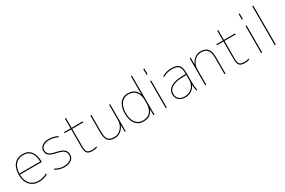

<svg xmlns="http://www.w3.org/2000/svg" viewBox="115 -1968 4736 3196"><g transform="rotate(-30 2483.5 -370.0)"><path d="M66 -275H465Q463 -389 414.5 -449.5Q366 -510 276 -510Q179 -510 124.5 -448.5Q70 -387 66 -275ZM66 -255Q67 -140 125.5 -75Q184 -10 286 -10Q374 -10 446 -54L456 -36Q378 10 286 10Q175 10 110.5 -62.5Q46 -135 46 -260Q46 -387 107 -458.5Q168 -530 276 -530Q376 -530 431 -460.5Q486 -391 486 -265V-255Z M943 -490 934 -472Q854 -510 773 -510Q702 -510 660 -480Q618 -450 618 -400Q618 -355 651 -326.5Q684 -298 775 -280Q871 -261 914.5 -225.5Q958 -190 958 -130Q958 -65 908 -27.5Q858 10 773 10Q681 10 598 -40L608 -57Q685 -10 773 -10Q849 -10 893.5 -42Q938 -74 938 -130Q938 -182 899 -212.5Q860 -243 771 -260Q679 -278 638.5 -310.5Q598 -343 598 -400Q598 -459 645.5 -494.5Q693 -530 773 -530Q860 -530 943 -490Z M1398 -24 1405 -5Q1363 10 1315 10Q1238 10 1209 -22Q1180 -54 1180 -140V-480H1055V-500H1180V-690H1200V-500H1415V-480H1200V-140Q1200 -60 1224.5 -35Q1249 -10 1315 -10Q1358 -10 1398 -24Z M1932 -128H1930Q1904 -66 1854 -28Q1804 10 1742 10Q1651 10 1611.5 -36.5Q1572 -83 1572 -190V-520H1592V-190Q1592 -92 1626 -51Q1660 -10 1742 -10Q1821 -10 1876.5 -74.5Q1932 -139 1932 -230V-520H1952V0H1932Z M2294 -10Q2385 -10 2434.5 -69Q2484 -128 2484 -235V-285Q2484 -392 2434.5 -451Q2385 -510 2294 -510Q2206 -510 2155 -442.5Q2104 -375 2104 -260Q2104 -142 2154.5 -76Q2205 -10 2294 -10ZM2084 -260Q2084 -385 2140.5 -457.5Q2197 -530 2294 -530Q2434 -530 2482 -406H2484V-750H2504V0H2484V-114H2482Q2434 10 2294 10Q2196 10 2140 -61.5Q2084 -133 2084 -260Z M2721 -640V-750H2741V-640ZM2721 0V-520H2741V0Z M3294 -115H3292Q3266 -57 3214 -23.5Q3162 10 3093 10Q3018 10 2973 -31Q2928 -72 2928 -140Q2928 -228 3007.5 -276.5Q3087 -325 3233 -325H3293V-330Q3293 -432 3258.5 -471Q3224 -510 3133 -510Q3039 -510 2958 -463L2948 -480Q3034 -530 3133 -530Q3232 -530 3272.5 -486Q3313 -442 3313 -330V-140Q3313 -70 3328 0H3308Q3295 -62 3294 -115ZM2948 -140Q2948 -80 2987 -45Q3026 -10 3093 -10Q3180 -10 3236.5 -66.5Q3293 -123 3293 -210V-305H3233Q3097 -305 3022.5 -262Q2948 -219 2948 -140Z M3500 -392H3502Q3528 -454 3578 -492Q3628 -530 3690 -530Q3785 -530 3827.5 -478Q3870 -426 3870 -310V0H3850V-310Q3850 -418 3813 -464Q3776 -510 3690 -510Q3611 -510 3555.5 -445.5Q3500 -381 3500 -290V0H3480V-520H3500Z M4325 -24 4332 -5Q4290 10 4242 10Q4165 10 4136 -22Q4107 -54 4107 -140V-480H3982V-500H4107V-690H4127V-500H4342V-480H4127V-140Q4127 -60 4151.5 -35Q4176 -10 4242 -10Q4285 -10 4325 -24Z M4554 -640V-750H4574V-640ZM4554 0V-520H4574V0Z M4816 0V-750H4836V0Z"/></g></svg>

Font: M PLUS 1p Thin
Style: Regular
Weight: 250
Version: Version 1.062